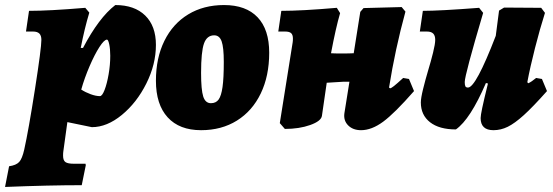

<svg xmlns="http://www.w3.org/2000/svg" viewBox="-72 -504 2193 761"><path d="M24 89Q41 13 66.5 -150Q92 -313 92 -346Q92 -363 84 -371Q76 -379 59 -379H31L43 -461Q124 -461 266 -473L282 -454Q263 -391 248 -314H257Q320 -434 385 -484Q461 -484 503.5 -442.5Q546 -401 546 -326Q546 -249 508 -173Q470 -97 411 -48.5Q352 0 292 0L195 -20L179 96Q178 102 178 113Q178 132 187.5 138.5Q197 145 221 145H267L268 151L252 230Q123 230 -52 237L-36 155Q-8 151 4 138Q16 125 24 89ZM250 -149Q267 -138 287.5 -130.5Q308 -123 324 -123Q333 -123 342.5 -147.5Q352 -172 358.5 -209.5Q365 -247 365 -283Q365 -309 361 -328Q357 -347 352 -347Q341 -347 322 -317.5Q303 -288 283 -241.5Q263 -195 250 -149Z M546 -184Q546 -274 579.5 -342Q613 -410 674 -447Q735 -484 816 -484Q903 -484 949 -435.5Q995 -387 995 -295Q995 -203 961.5 -133.5Q928 -64 867 -26Q806 12 725 12Q639 12 592.5 -39Q546 -90 546 -184ZM815 -259Q815 -316 806.5 -340Q798 -364 777 -364Q748 -364 736.5 -331.5Q725 -299 725 -215Q725 -148 733.5 -121.5Q742 -95 764 -95Q784 -95 794.5 -109.5Q805 -124 810 -159Q815 -194 815 -259Z M1569 -143Q1492 -55 1446.5 -21.5Q1401 12 1359 12Q1327 12 1308 -7Q1289 -26 1293 -55L1313 -180H1288L1223 -176L1204 -45Q1201 -24 1157.5 -8.5Q1114 7 1057 7L1037 -16L1088 -336Q1089 -342 1089 -351Q1089 -366 1082 -372.5Q1075 -379 1058 -379H1031L1043 -461Q1124 -461 1263 -473L1276 -452Q1259 -394 1240 -293Q1253 -292 1278 -292Q1316 -292 1330 -293L1356 -457L1369 -472L1520 -476L1535 -458Q1494 -308 1470 -157L1474 -154Q1478 -154 1489.5 -163Q1501 -172 1526 -195L1549 -191Z M2096 -143Q2040 -80 2004 -47.5Q1968 -15 1940.5 -1.5Q1913 12 1884 12Q1833 12 1833 -36Q1833 -46 1839.5 -77Q1846 -108 1862 -173L1854 -175Q1792 -31 1735 9Q1669 9 1632.5 -19.5Q1596 -48 1596 -98Q1596 -115 1605 -151.5Q1614 -188 1625 -225Q1636 -261 1644.5 -295.5Q1653 -330 1653 -346Q1653 -363 1645 -371Q1637 -379 1620 -379H1592L1604 -461Q1671 -461 1827 -473L1843 -453Q1770 -206 1770 -179Q1770 -167 1772.5 -162Q1775 -157 1783 -157Q1814 -157 1893 -362L1906 -462L1926 -474L2073 -473L2088 -453Q2068 -390 2048.5 -313.5Q2029 -237 2018 -178L2022 -174Q2035 -180 2053 -195L2076 -191Z"/></svg>

Font: Alegreya Black
Style: Italic
Weight: 900
Italic angle: -7°
Designer: Juan Pablo del Peral
Foundry: Huerta Tipografica
Version: Version 2.007; ttfautohint (v1.6)